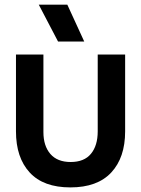

<svg xmlns="http://www.w3.org/2000/svg" viewBox="-20 -795 608 827"><path d="M48.8 -229V-560.1H167V-226.1Q167 -166.5 197 -131.8Q227.1 -97.2 284.2 -97.2Q342.8 -97.2 371.8 -132.6Q400.9 -168 400.9 -229V-560.1H519V-229Q519 -116.2 459.2 -52Q399.4 12.2 283.2 12.2Q167 12.2 107.9 -52Q48.8 -116.2 48.8 -229ZM147 -774.9H270L342.8 -616.2H230Z"/></svg>

Font: TASA Explorer SemiBold
Style: Regular
Weight: 600
Designer: Weizhong Zhang
Foundry: Local Remote
Version: Version 1.000;Glyphs 3.1.2 (3151)